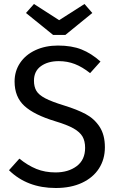

<svg xmlns="http://www.w3.org/2000/svg" viewBox="-20 -929 585 961"><path d="M483 -621 431 -563Q392 -594 354.5 -608.5Q317 -623 274 -623Q220 -623 185 -598Q150 -573 150 -525Q150 -495 162 -474.5Q174 -454 206.5 -437Q239 -420 301 -401Q366 -381 409 -358Q452 -335 478.5 -294.5Q505 -254 505 -192Q505 -132 475.5 -86Q446 -40 390.5 -14Q335 12 259 12Q116 12 25 -77L77 -135Q119 -101 162 -83.5Q205 -66 258 -66Q322 -66 364 -97.5Q406 -129 406 -189Q406 -223 393 -245.5Q380 -268 348.5 -286Q317 -304 257 -322Q151 -354 102 -399Q53 -444 53 -521Q53 -573 80.5 -614Q108 -655 157.5 -678Q207 -701 270 -701Q339 -701 388 -681.5Q437 -662 483 -621ZM442 -864 307 -754H246L110 -864L150 -909L276 -828L403 -909Z"/></svg>

Font: Fira GO
Style: Regular
Weight: 400
Designer: Carrois Corporate
Foundry: Carrois Corporate GbR
Version: Version 0.300